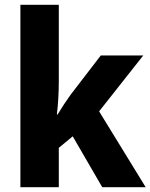

<svg xmlns="http://www.w3.org/2000/svg" viewBox="-20 -780 627 800"><path d="M225 -440Q225 -407 223 -371.5Q221 -336 217 -303H220Q232 -323 246.5 -345Q261 -367 274 -385L400 -549H577L393 -316L587 0H406L283 -212L225 -164V0H65V-760H225Z"/></svg>

Font: Noto Sans Armenian SemiCondensed ExtraBold
Style: Regular
Weight: 800
Width: 4
Designer: Monotype Design Team
Foundry: Monotype Imaging Inc.
Version: Version 2.008; ttfautohint (v1.8.4.7-5d5b)